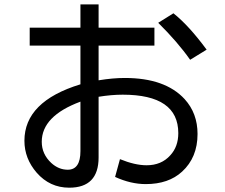

<svg xmlns="http://www.w3.org/2000/svg" viewBox="-20 -828 1040 887"><path d="M351.6 -700.2V-807.6H435.5V-700.2H693.4V-617.2H435.5V-457Q501 -467.8 556.6 -467.8Q743.2 -467.8 833 -370.1Q892.6 -304.7 892.6 -209Q892.6 -100.6 821.3 -35.2Q758.8 22.5 653.3 22.5Q584 22.5 511.7 -10.7L534.2 -92.8Q603.5 -64.5 657.2 -64.5Q725.6 -64.5 766.6 -110.4Q803.7 -150.4 803.7 -212.9Q803.7 -390.6 546.9 -390.6Q495.1 -390.6 435.5 -380.9V-100.6Q435.5 39.1 299.8 39.1Q210 39.1 149.4 -30.3Q92.8 -95.7 92.8 -177.7Q92.8 -359.4 351.6 -438.5V-617.2H117.2V-700.2ZM351.6 -358.4Q172.9 -292 172.9 -172.9Q172.9 -116.2 216.8 -75.2Q251 -43.9 293 -43.9Q351.6 -43.9 351.6 -129.9ZM858.4 -551.8Q800.8 -633.8 710.9 -722.7L781.2 -766.6Q852.5 -710 934.6 -598.6Z"/></svg>

Font: MotoyaLCedar
Style: W3 mono
Weight: 400
Version: Version 1.01